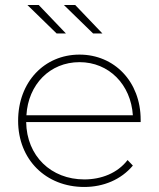

<svg xmlns="http://www.w3.org/2000/svg" viewBox="-20 -740 631 763"><path d="M242 -607 134 -720H89L205 -607ZM387 -607 279 -720H234L350 -607ZM539 -264C539 -416 434 -523 296 -523C156 -523 52 -414 52 -260C52 -106 162 3 315 3C391 3 461 -26 508 -82L487 -104C447 -52 383 -27 315 -27C183 -27 86 -120 84 -255H539ZM296 -493C413 -493 500 -404 508 -282H85C92 -404 178 -493 296 -493Z"/></svg>

Font: Talent ExtraLight
Style: Regular
Weight: 200
Designer: Mike Powis
Version: Version 1.001;hotconv 1.0.109;makeotfexe 2.5.65596